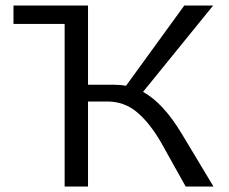

<svg xmlns="http://www.w3.org/2000/svg" viewBox="-20 -678 832 698"><path d="M756 0H655L565 -161Q523 -233 477 -271Q431 -309 370 -309H300V0H215V-591H29V-658H300V-370H393Q419 -370 438 -366L650 -658H755L500 -344Q573 -304 640 -193Z"/></svg>

Font: Ysabeau SC Medium
Style: Regular
Weight: 500
Designer: Christian Thalmann (Catharsis Fonts)
Version: Version 0.003